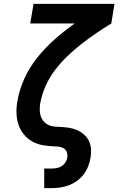

<svg xmlns="http://www.w3.org/2000/svg" viewBox="-20 -755 640 990"><path d="M208 215V114H247Q260 114 273.5 111.5Q287 109 298.5 101.5Q310 94 317.5 82Q325 70 327 57Q329 44 325.5 32Q322 20 312.5 12.5Q303 5 290.5 2.5Q278 0 265 0Q234 -1 203.5 -6Q173 -11 147.5 -25Q122 -39 103.5 -61.5Q85 -84 75.5 -112Q66 -140 65 -171.5Q64 -203 70 -234Q80 -294 106.5 -351.5Q133 -409 173.5 -459.5Q214 -510 263 -553Q312 -596 365 -634H136L153 -735H570L554 -634Q513 -609 473.5 -582Q434 -555 396 -525Q358 -495 323.5 -461.5Q289 -428 260.5 -389.5Q232 -351 213.5 -308Q195 -265 187 -220Q185 -205 185 -189Q185 -173 189 -159Q193 -145 202 -133Q211 -121 224 -113.5Q237 -106 252 -103.5Q267 -101 283 -101H284Q307 -100 330 -97Q353 -94 373 -86Q393 -78 410 -64Q427 -50 437 -31Q447 -12 449 11Q451 34 447 57Q443 80 435 101.5Q427 123 412.5 142.5Q398 162 378.5 176.5Q359 191 337 199.5Q315 208 292.5 211.5Q270 215 247 215Z"/></svg>

Font: Iosevka Etoile Oblique
Style: Bold
Weight: 700
Italic angle: -9°
Designer: Belleve Invis
Foundry: Belleve Invis
Version: Version 15.5.2; ttfautohint (v1.8.4)